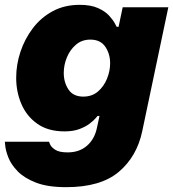

<svg xmlns="http://www.w3.org/2000/svg" viewBox="-25 -560 717 795"><path d="M249 215Q172 215 123.5 196Q75 177 48 149Q21 121 10 93Q-1 65 -3 46Q-5 27 -5 27H178Q178 27 182.5 38Q187 49 203.5 60Q220 71 255 71Q303 71 334.5 44Q366 17 376 -29L387 -80H379Q379 -80 371 -70.5Q363 -61 346 -48Q329 -35 303.5 -25.5Q278 -16 242 -16Q174 -16 129.5 -47.5Q85 -79 63.5 -129.5Q42 -180 42 -238Q42 -292 59.5 -345Q77 -398 110.5 -442.5Q144 -487 193 -513.5Q242 -540 305 -540Q351 -540 381 -526.5Q411 -513 427.5 -494.5Q444 -476 451 -462.5Q458 -449 458 -449H466L483 -530H672L564 -17Q542 88 467 151.5Q392 215 249 215ZM320 -160Q356 -160 380.5 -181Q405 -202 418 -234Q431 -266 431 -298Q431 -337 411 -366.5Q391 -396 349 -396Q314 -396 289.5 -375Q265 -354 252 -322.5Q239 -291 239 -258Q239 -219 258.5 -189.5Q278 -160 320 -160Z"/></svg>

Font: Be Vietnam Pro Black
Style: Italic
Weight: 900
Italic angle: -12°
Designer: Lam Bao, Tony Le, Vietanh Nguyen
Foundry: Yellow Type Foundry
Version: Version 1.002; ttfautohint (v1.8.3)